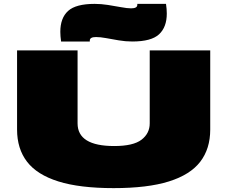

<svg xmlns="http://www.w3.org/2000/svg" viewBox="-20 -960 1172 990"><path d="M68 -292V-700H380V-324Q380 -207 569 -207Q667 -207 709.5 -239.5Q752 -272 752 -324V-700H1064V-292Q1064 -193 1012.5 -126Q961 -59 851 -24.5Q741 10 566 10Q391 10 281 -24.5Q171 -59 119.5 -126Q68 -193 68 -292ZM295 -746Q293 -760 292 -772.5Q291 -785 291 -796Q291 -867 331 -903.5Q371 -940 468 -940Q501 -940 536.5 -934.5Q572 -929 604 -923Q636 -917 656 -917Q688 -917 688 -935V-940H836Q838 -927 839 -914Q840 -901 840 -890Q840 -820 800 -783Q760 -746 662 -746Q627 -746 592 -752Q557 -758 527 -763.5Q497 -769 475 -769Q443 -769 443 -751V-746Z"/></svg>

Font: Georama ExtraExtended Black
Style: Regular
Weight: 900
Width: 8
Designer: Jean-Baptiste Levee
Foundry: Production Type
Version: Version 1.000